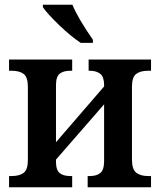

<svg xmlns="http://www.w3.org/2000/svg" viewBox="-20 -786 671 806"><path d="M18 -47H29Q62 -47 79.5 -60.5Q97 -74 97 -114V-421Q97 -462 79.5 -475.5Q62 -489 29 -489H18V-536H283V-489H275Q246 -489 230.5 -476.5Q215 -464 215 -428V-189L417 -423V-429Q417 -463 401 -476Q385 -489 357 -489H352V-536H614V-489H602Q569 -489 551.5 -475.5Q534 -462 534 -422V-116Q534 -75 552 -61Q570 -47 602 -47H614V0H348V-47H357Q386 -47 401.5 -60Q417 -73 417 -110V-348L215 -116V-108Q215 -72 230.5 -59.5Q246 -47 275 -47H283V0H18ZM160 -756V-766H284Q307 -710 370 -619V-606H319Q279 -632 228.5 -680.5Q178 -729 160 -756Z"/></svg>

Font: Noto Serif NarrowSemiBold
Style: Regular
Weight: 600
Width: 4
Designer: Monotype Design Team
Foundry: Monotype Imaging Inc.
Version: Version 1.001